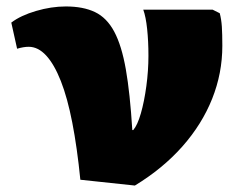

<svg xmlns="http://www.w3.org/2000/svg" viewBox="-20 -557 759 595"><path d="M398 18 229 0Q219 -100 204 -177Q189 -254 168.5 -306Q148 -358 123 -385Q98 -412 69 -412Q53 -412 33 -406L15 -487Q44 -509 91.5 -523Q139 -537 184 -537Q238 -537 274.5 -519.5Q311 -502 334 -459Q357 -416 370 -342Q383 -268 390 -154H393Q406 -169 416.5 -205.5Q427 -242 433.5 -290Q440 -338 440 -384Q440 -429 436 -467Q432 -505 424 -527H639L661 -516Q666 -497 667.5 -474.5Q669 -452 669 -415Q669 -330 637.5 -251Q606 -172 545.5 -103.5Q485 -35 398 18Z"/></svg>

Font: Literata Variable Black
Style: Regular
Weight: 900
Designer: Latin by Veronika Burian and Jose Scaglione. Greek by Irene Vlachou. Cyrillic by Vera Evstafieva.
Foundry: TypeTogether
Version: Version 3.021